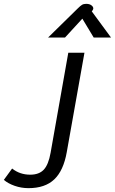

<svg xmlns="http://www.w3.org/2000/svg" viewBox="-57 -759 597 998"><path d="M-37 176 6 117Q46 149 100 149Q146 149 170.5 123Q195 97 206 35L298 -485H382L290 32Q273 128 225 173.5Q177 219 91 219Q54 219 19.5 207Q-15 195 -37 176ZM347 -715Q361 -729 369.5 -734Q378 -739 391 -739Q408 -739 418 -731.5Q428 -724 428 -715Q428 -711 424 -705L420 -700L520 -564H430L371 -662L281 -564H193Z"/></svg>

Font: Niramit
Style: Italic
Weight: 400
Italic angle: -10°
Version: Version 1.000; ttfautohint (v1.6)